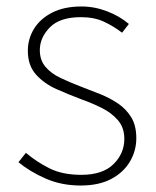

<svg xmlns="http://www.w3.org/2000/svg" viewBox="-20 -560 481 593"><path d="M229 13Q170 13 121 -8.5Q72 -30 37 -59L60 -88Q93 -60 133 -40Q173 -20 231 -20Q297 -20 330.5 -53Q364 -86 364 -131Q364 -166 344 -189Q324 -212 293.5 -227Q263 -242 232 -253Q192 -268 154 -285Q116 -302 91 -330Q66 -358 66 -403Q66 -440 85 -471Q104 -502 141 -521Q178 -540 232 -540Q272 -540 311 -525Q350 -510 378 -486L357 -459Q331 -479 301 -493Q271 -507 230 -507Q165 -507 134 -475.5Q103 -444 103 -405Q103 -374 120.5 -353.5Q138 -333 166.5 -319.5Q195 -306 226 -294Q258 -282 289 -269.5Q320 -257 345 -240Q370 -223 385.5 -197.5Q401 -172 401 -133Q401 -94 381 -60.5Q361 -27 323 -7Q285 13 229 13Z"/></svg>

Font: Noto Sans TC Thin
Style: Regular
Weight: 100
Designer: Ryoko NISHIZUKA 西塚涼子 (kana, bopomofo & ideographs); Paul D. Hunt (Latin, Greek & Cyrillic); Sandoll Communications 산돌커뮤니
Foundry: Adobe
Version: Version 2.004-H2;hotconv 1.0.118;makeotfexe 2.5.65603